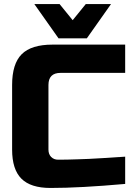

<svg xmlns="http://www.w3.org/2000/svg" viewBox="-20 -921 660 951"><path d="M40 0ZM600 -10Q377 10 230 10Q132 10 86 -36Q40 -82 40 -180V-500Q40 -605 87.5 -652.5Q135 -700 240 -700H600V-560H280Q220 -560 220 -500V-180Q220 -157 233.5 -143.5Q247 -130 268 -130Q289 -130 314 -130.5Q339 -131 366 -132Q393 -133 420.5 -134Q448 -135 491.5 -138Q535 -141 600 -145ZM275 -901 340 -821 405 -901H530L410 -731H270L150 -901Z"/></svg>

Font: Russo One
Style: Regular
Weight: 400
Designer: Jovanny lemonad
Foundry: Jovanny Lemonad
Version: Version 1.001